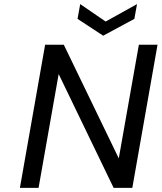

<svg xmlns="http://www.w3.org/2000/svg" viewBox="-20 -916 788 936"><path d="M635 -824 483 -742 358 -824 371 -896 495 -811 648 -896ZM625 0H534L266 -555L168 0H77L200 -698H291L559 -144L657 -698H748Z"/></svg>

Font: Fz Poppins
Style: Italic
Weight: 400
Italic angle: -10°
Designer: Ninad Kale (Devanagari), Jonny Pinhorn (Latin)
Foundry: Indian Type Foundry
Version: Vit hóa bi Vntype.Com & FontZin.Com